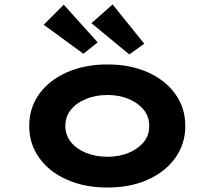

<svg xmlns="http://www.w3.org/2000/svg" viewBox="-20 -831 962 861"><path d="M462 10Q359 10 279.5 -25.5Q200 -61 155.5 -123.5Q111 -186 111 -266Q111 -347 155.5 -409Q200 -471 279.5 -506.5Q359 -542 462 -542Q565 -542 643.5 -506.5Q722 -471 766.5 -409Q811 -347 811 -266Q811 -186 766.5 -123.5Q722 -61 643.5 -25.5Q565 10 462 10ZM462 -128Q514 -128 556.5 -145.5Q599 -163 624.5 -194Q650 -225 649 -266Q650 -307 624.5 -338.5Q599 -370 556.5 -387.5Q514 -405 462 -405Q409 -405 366 -387.5Q323 -370 298 -339Q273 -308 273 -266Q273 -225 298 -194Q323 -163 366 -145.5Q409 -128 462 -128ZM560 -587 390 -727 485 -811 627 -635ZM354 -590 176 -720 266 -810 418 -641Z"/></svg>

Font: Lexend Tera
Style: Bold
Weight: 700
Designer: Bonnie Shaver-Troup, Thomas Jockin
Foundry: Lexend
Version: Version 1.007